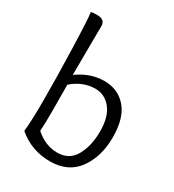

<svg xmlns="http://www.w3.org/2000/svg" viewBox="-182 -847 871 961"><g transform="rotate(30 254.0 -366.5)"><path d="M139 -422Q212 -475 292 -475Q372 -475 420.5 -418.5Q469 -362 469 -251Q469 -140 415 -65Q361 10 255 10Q149 10 69 -58Q76 -118 76 -240Q76 -362 71 -532Q66 -702 60 -740Q72 -743 96 -743Q141 -743 141 -705Q141 -692 140 -573Q139 -454 139 -422ZM140 -366 141 -218Q141 -138 138 -98Q197 -46 265.5 -46Q334 -46 366.5 -103.5Q399 -161 399 -245.5Q399 -330 363 -374.5Q327 -419 273 -419Q201 -419 140 -366Z"/></g></svg>

Font: Overlock
Style: Regular
Weight: 400
Designer: Dario Muhafara
Foundry: Dario Manuel Muhafara
Version: Version 1.001